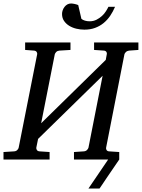

<svg xmlns="http://www.w3.org/2000/svg" viewBox="-40 -914 813 1100"><path d="M699.2 -624Q688 -622.6 681.2 -615.7Q674.3 -608.9 672.9 -603L567.9 -67.9Q566.4 -62 570.3 -54.9Q574.2 -47.9 584 -46.9L643.1 -43V0L586.4 83Q575.7 98.6 565.7 113.5Q555.7 128.4 547.9 140.1Q538.6 153.8 530.3 166Q530.3 166.5 520.3 166.3Q510.3 166 498.5 166H466.8L579.6 0H383.8V-43L440.9 -46.9Q452.1 -47.9 458.7 -54.9Q465.3 -62 466.8 -67.9L547.9 -480L178.2 -118.2L168 -67.9Q167 -62 171.1 -54.9Q175.3 -47.9 186 -46.9L244.1 -43V0H-20V-43L42 -46.9Q52.7 -47.9 59.3 -54.9Q65.9 -62 66.9 -67.9L172.9 -603Q174.3 -608.9 170.4 -615.7Q166.5 -622.6 155.8 -624L104 -627.9V-670.9H363.8V-627.9L299.8 -624Q288.6 -623 282 -616Q275.4 -608.9 273.9 -603L195.8 -208L565.9 -570.8L571.8 -603Q573.7 -608.9 570.1 -615.7Q566.4 -622.6 556.2 -624L499 -627.9V-670.9H752.9V-627.9ZM619.1 -875Q607.4 -847.2 591.1 -823.2Q574.7 -799.3 553.2 -781.7Q531.7 -764.2 504.6 -754.2Q477.5 -744.1 443.4 -744.1Q420.4 -744.1 397.7 -749.5Q375 -754.9 356.7 -766.1Q338.4 -777.3 326.9 -794.2Q315.4 -811 315.4 -834Q315.4 -844.2 319.1 -855Q322.8 -865.7 329.6 -874.5Q336.4 -883.3 345.9 -888.7Q355.5 -894 367.2 -894Q370.6 -894 376.5 -893.3Q382.3 -892.6 388.7 -891.1Q395 -889.6 400.4 -887.9Q405.8 -886.2 408.2 -884.8L426.3 -806.2Q434.1 -799.3 446.8 -795.7Q459.5 -792 473.1 -792Q495.1 -792 512.9 -801Q530.8 -810.1 544.4 -822.8Q558.1 -835.4 567.1 -849.9Q576.2 -864.3 581.1 -875Z"/></svg>

Font: Charis SIL
Style: Italic
Weight: 400
Italic angle: -11°
Foundry: SIL International
Version: Version 4.112